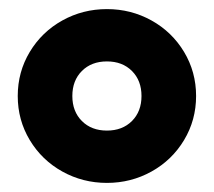

<svg xmlns="http://www.w3.org/2000/svg" viewBox="-20 -730 470 422"><path d="M411 -519Q411 -466 384.5 -422Q358 -378 313 -353Q268 -328 215 -328Q162 -328 117 -353Q72 -378 45.5 -422Q19 -466 19 -519Q19 -572 45.5 -616Q72 -660 117 -685Q162 -710 215 -710Q268 -710 313 -685Q358 -660 384.5 -616Q411 -572 411 -519ZM291 -519Q291 -553 270 -574Q249 -595 215 -595Q181 -595 160 -574Q139 -553 139 -519Q139 -485 160 -464Q181 -443 215 -443Q249 -443 270 -464Q291 -485 291 -519Z"/></svg>

Font: Rubik
Style: Regular
Weight: 900
Designer: Hubert & Fischer
Foundry: Hubert & Fischer
Version: Version 1.100